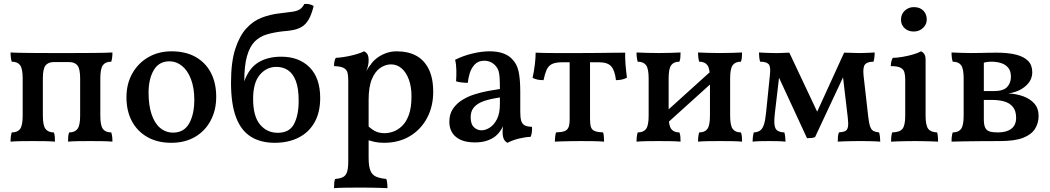

<svg xmlns="http://www.w3.org/2000/svg" viewBox="-20 -734 5463 999"><path d="M35 3Q35 -13 36.5 -24Q38 -35 41 -45Q71 -45 84.5 -63Q98 -81 98 -132V-326Q98 -377 84.5 -395Q71 -413 41 -413Q38 -423 36.5 -434.5Q35 -446 35 -461Q50 -460 72.5 -459.5Q95 -459 135 -458.5Q175 -458 243 -458H356Q425 -458 465 -458.5Q505 -459 527.5 -459.5Q550 -460 565 -461Q565 -446 563.5 -434.5Q562 -423 559 -413Q529 -413 515.5 -395Q502 -377 502 -326V-132Q502 -81 515.5 -63Q529 -45 559 -45Q562 -35 563.5 -24Q565 -13 565 3Q543 1 512.5 0.5Q482 0 449 0Q416 0 386 0.5Q356 1 334 3Q334 -13 335 -24Q336 -35 340 -45Q369 -45 383 -63Q397 -81 397 -132V-326Q397 -376 383 -393.5Q369 -411 340 -411H260Q231 -411 217 -393.5Q203 -376 203 -326V-132Q203 -81 217 -63Q231 -45 260 -45Q264 -35 265 -24Q266 -13 266 3Q244 1 213.5 0.5Q183 0 151 0Q118 0 88 0.5Q58 1 35 3Z M871 9Q800 9 747.5 -20.5Q695 -50 666.5 -103Q638 -156 638 -228Q638 -298 668.5 -352Q699 -406 752 -436.5Q805 -467 872 -467Q947 -467 999 -437Q1051 -407 1078 -354Q1105 -301 1105 -230Q1105 -161 1076 -106.5Q1047 -52 994.5 -21.5Q942 9 871 9ZM881 -44Q937 -44 964 -91.5Q991 -139 991 -215Q991 -277 973.5 -322.5Q956 -368 926.5 -391.5Q897 -415 862 -415Q807 -415 780 -369Q753 -323 753 -251Q753 -187 768.5 -140Q784 -93 813 -68.5Q842 -44 881 -44Z M1409 9Q1336 9 1285 -23Q1234 -55 1208 -124Q1182 -193 1182 -304Q1182 -411 1204 -479Q1226 -547 1261.5 -586Q1297 -625 1341.5 -642Q1386 -659 1431 -664Q1476 -669 1502 -673Q1528 -677 1541.5 -686.5Q1555 -696 1563 -713Q1577 -715 1589.5 -712Q1602 -709 1612 -703Q1601 -658 1586 -632.5Q1571 -607 1551 -595Q1531 -583 1506.5 -578Q1482 -573 1451 -571Q1406 -566 1368.5 -555Q1331 -544 1305 -517.5Q1279 -491 1265 -441.5Q1251 -392 1251 -311Q1276 -380 1324.5 -409.5Q1373 -439 1443 -439Q1536 -439 1591 -383.5Q1646 -328 1646 -224Q1646 -150 1617 -98Q1588 -46 1534.5 -18.5Q1481 9 1409 9ZM1425 -43Q1486 -43 1510 -89Q1534 -135 1534 -209Q1534 -275 1519 -313.5Q1504 -352 1478 -369Q1452 -386 1418 -386Q1367 -386 1332 -345Q1297 -304 1297 -219Q1297 -129 1333 -86Q1369 -43 1425 -43Z M1718 245Q1718 229 1719 217Q1720 205 1724 197Q1751 195 1765.5 187Q1780 179 1786 160Q1792 141 1792 106V-316Q1792 -342 1787.5 -357.5Q1783 -373 1767 -381Q1751 -389 1718 -390Q1718 -402 1720 -413Q1722 -424 1727 -433Q1765 -435 1808 -445Q1851 -455 1874 -467Q1884 -463 1891 -453Q1898 -443 1898 -420Q1898 -400 1891.5 -380Q1885 -360 1875 -329L1898 -309V87Q1898 130 1907 153Q1916 176 1936.5 185Q1957 194 1990 197Q1993 206 1994.5 218Q1996 230 1996 245Q1980 244 1958 243.5Q1936 243 1911 242.5Q1886 242 1861 242Q1823 242 1782 242.5Q1741 243 1718 245ZM1978 9Q1951 9 1930.5 4.5Q1910 0 1885 -8V-89Q1904 -68 1926.5 -54.5Q1949 -41 1982 -41Q2002 -41 2025.5 -49Q2049 -57 2071 -77.5Q2093 -98 2107 -135.5Q2121 -173 2121 -233Q2121 -282 2107.5 -319.5Q2094 -357 2070 -378Q2046 -399 2014 -399Q1986 -399 1959 -381Q1932 -363 1915 -322.5Q1898 -282 1898 -214L1866 -319Q1880 -353 1890.5 -371.5Q1901 -390 1909 -398Q1918 -413 1937.5 -429Q1957 -445 1984.5 -456Q2012 -467 2044 -467Q2103 -467 2145 -444.5Q2187 -422 2210.5 -375Q2234 -328 2234 -256Q2234 -180 2202 -120Q2170 -60 2112.5 -25.5Q2055 9 1978 9Z M2621 9Q2609 4 2602 -9.5Q2595 -23 2595 -50Q2595 -60 2596.5 -73.5Q2598 -87 2601 -99H2604Q2600 -80 2588.5 -61Q2577 -42 2560 -27Q2542 -12 2515 -2.5Q2488 7 2451 7Q2387 7 2352.5 -21.5Q2318 -50 2318 -101Q2318 -140 2336.5 -167.5Q2355 -195 2384.5 -213.5Q2414 -232 2449 -243Q2484 -254 2518.5 -260.5Q2553 -267 2581 -271Q2581 -309 2579.5 -331Q2578 -353 2573.5 -366.5Q2569 -380 2560 -390Q2548 -404 2533 -411Q2518 -418 2500 -418Q2468 -418 2450 -398.5Q2432 -379 2424 -352.5Q2416 -326 2414 -303Q2400 -303 2382 -305Q2364 -307 2353 -311Q2355 -337 2354.5 -368Q2354 -399 2348 -423Q2390 -444 2438 -455.5Q2486 -467 2527 -467Q2570 -467 2599 -456Q2628 -445 2644 -427Q2669 -403 2678 -363.5Q2687 -324 2687 -256V-153Q2687 -124 2691.5 -107Q2696 -90 2709 -82.5Q2722 -75 2748 -74Q2749 -62 2747.5 -48Q2746 -34 2741 -22Q2713 -21 2680 -13Q2647 -5 2621 9ZM2485 -56Q2507 -56 2529 -70.5Q2551 -85 2566 -114.5Q2581 -144 2581 -192V-227Q2555 -223 2528 -217Q2501 -211 2478.5 -200Q2456 -189 2442.5 -171Q2429 -153 2429 -123Q2429 -88 2446 -72Q2463 -56 2485 -56Z M2867 3Q2867 -9 2868.5 -22Q2870 -35 2873 -45Q2902 -46 2917 -51.5Q2932 -57 2938 -71.5Q2944 -86 2944 -114V-432H3050V-114Q3050 -86 3055 -72Q3060 -58 3075 -52Q3090 -46 3118 -45Q3121 -36 3122 -22.5Q3123 -9 3123 3Q3099 1 3067 0.5Q3035 0 3001 0Q2978 0 2952.5 0.5Q2927 1 2905 1.5Q2883 2 2867 3ZM2808 -317Q2791 -317 2778 -319.5Q2765 -322 2751 -329Q2759 -365 2763 -399.5Q2767 -434 2767 -460Q2788 -459 2812.5 -458.5Q2837 -458 2865.5 -458Q2894 -458 2927.5 -458Q2961 -458 3000 -458Q3049 -458 3091.5 -458.5Q3134 -459 3170 -459.5Q3206 -460 3233 -460Q3232 -434 3234.5 -401.5Q3237 -369 3242 -330Q3230 -323 3215.5 -320Q3201 -317 3185 -317Q3179 -368 3160 -389Q3141 -410 3097 -410H2906Q2870 -410 2851.5 -400.5Q2833 -391 2824 -370.5Q2815 -350 2808 -317Z M3612 3Q3612 -13 3613.5 -24Q3615 -35 3618 -45Q3647 -45 3660.5 -63Q3674 -81 3674 -132V-326Q3674 -377 3660.5 -395Q3647 -413 3618 -413Q3615 -423 3613.5 -434.5Q3612 -446 3612 -461Q3634 -460 3663.5 -459Q3693 -458 3726 -458Q3759 -458 3789 -459Q3819 -460 3841 -461Q3841 -446 3840 -434.5Q3839 -423 3835 -413Q3806 -413 3792.5 -395Q3779 -377 3779 -326V-132Q3779 -81 3792.5 -63Q3806 -45 3835 -45Q3839 -35 3840 -24Q3841 -13 3841 3Q3819 1 3789 0.5Q3759 0 3726 0Q3693 0 3663.5 0.5Q3634 1 3612 3ZM3292 3Q3292 -13 3293.5 -24Q3295 -35 3298 -45Q3328 -45 3341.5 -63Q3355 -81 3355 -132V-326Q3355 -377 3341.5 -395Q3328 -413 3298 -413Q3295 -423 3293.5 -434.5Q3292 -446 3292 -461Q3315 -460 3345 -459Q3375 -458 3408 -458Q3440 -458 3469.5 -459Q3499 -460 3521 -461Q3521 -446 3520 -434.5Q3519 -423 3515 -413Q3486 -413 3472.5 -395Q3459 -377 3459 -326V-132Q3459 -81 3472.5 -63Q3486 -45 3515 -45Q3519 -35 3520 -24Q3521 -13 3521 3Q3499 1 3469.5 0.5Q3440 0 3408 0Q3375 0 3345 0.5Q3315 1 3292 3ZM3438 -81V-146L3697 -380V-315Z M4179 -15 4023 -352H4036L4012 -147Q4007 -105 4010 -83.5Q4013 -62 4025.5 -54Q4038 -46 4061 -45Q4064 -35 4065.5 -22.5Q4067 -10 4067 3Q4049 1 4025.5 0.5Q4002 0 3982 0Q3963 0 3938 0.5Q3913 1 3896 3Q3896 -11 3897.5 -22.5Q3899 -34 3902 -45Q3922 -46 3934.5 -54.5Q3947 -63 3954.5 -85Q3962 -107 3966 -148L3986 -345Q3991 -388 3979 -400.5Q3967 -413 3935 -413Q3932 -423 3930.5 -436Q3929 -449 3929 -461Q3943 -460 3957.5 -459.5Q3972 -459 3985.5 -458.5Q3999 -458 4010 -458Q4018 -458 4028 -458Q4038 -458 4049.5 -458.5Q4061 -459 4070.5 -459.5Q4080 -460 4087 -460L4244 -127H4220L4372 -460Q4383 -460 4397.5 -459.5Q4412 -459 4427 -458.5Q4442 -458 4453 -458Q4464 -458 4477 -458.5Q4490 -459 4504.5 -459.5Q4519 -460 4531 -461Q4531 -447 4529.5 -435Q4528 -423 4525 -413Q4494 -413 4481.5 -399.5Q4469 -386 4473 -343L4497 -131Q4501 -95 4507 -77Q4513 -59 4524 -53Q4535 -47 4554 -45Q4557 -35 4558.5 -22.5Q4560 -10 4560 3Q4551 2 4536 1.5Q4521 1 4504 0.5Q4487 0 4471 0Q4455 0 4443 0Q4427 0 4407.5 0.5Q4388 1 4369.5 1.5Q4351 2 4339 3Q4339 -13 4340 -23.5Q4341 -34 4345 -45Q4368 -47 4378.5 -52.5Q4389 -58 4392 -74Q4395 -90 4391 -123L4364 -352H4376L4221 -21Q4213 -17 4202 -16Q4191 -15 4179 -15Z M4616 3Q4616 -9 4617.5 -22Q4619 -35 4622 -45Q4662 -46 4676 -64Q4690 -82 4690 -132V-319Q4690 -343 4685.5 -358.5Q4681 -374 4665 -382Q4649 -390 4615 -390Q4615 -402 4617.5 -413Q4620 -424 4625 -433Q4645 -433 4675 -438Q4705 -443 4732 -451Q4759 -459 4772 -467Q4782 -463 4789 -453Q4796 -443 4796 -423V-132Q4796 -82 4809.5 -64Q4823 -46 4856 -45Q4859 -35 4860 -21Q4861 -7 4861 3Q4845 2 4825 1.5Q4805 1 4783 0.5Q4761 0 4740 0Q4718 0 4695.5 0.5Q4673 1 4652.5 1.5Q4632 2 4616 3ZM4734 -570Q4705 -570 4686.5 -587.5Q4668 -605 4668 -631Q4668 -661 4688 -679Q4708 -697 4735 -697Q4766 -697 4784 -679Q4802 -661 4802 -632Q4802 -607 4782.5 -588.5Q4763 -570 4734 -570Z M4931 3Q4931 -13 4932.5 -24Q4934 -35 4937 -45Q4967 -45 4980.5 -63Q4994 -81 4994 -132V-326Q4994 -377 4980.5 -395Q4967 -413 4937 -413Q4934 -423 4932.5 -434.5Q4931 -446 4931 -461Q4954 -460 4982 -459Q5010 -458 5032 -458Q5052 -458 5076 -458.5Q5100 -459 5123.5 -459.5Q5147 -460 5164 -460Q5226 -460 5267 -449.5Q5308 -439 5329.5 -417Q5351 -395 5351 -358Q5351 -316 5315.5 -285.5Q5280 -255 5226 -248Q5268 -246 5304 -233Q5340 -220 5362 -195Q5384 -170 5384 -130Q5384 -94 5365.5 -64Q5347 -34 5303.5 -17Q5260 0 5184 0Q5128 0 5080.5 0.5Q5033 1 4995.5 1.5Q4958 2 4931 3ZM5172 -45Q5217 -45 5242 -64Q5267 -83 5267 -121Q5267 -158 5249.5 -178.5Q5232 -199 5204 -206.5Q5176 -214 5144 -214H5083V-260H5150Q5201 -260 5220.5 -281.5Q5240 -303 5240 -334Q5240 -365 5225.5 -382Q5211 -399 5188 -406Q5165 -413 5140 -413Q5124 -413 5113 -411Q5102 -409 5086 -405L5099 -434V-113Q5099 -85 5106 -70Q5113 -55 5129 -50Q5145 -45 5172 -45Z"/></svg>

Font: Vollkorn Medium
Style: Regular
Weight: 500
Designer: Friedrich Althausen
Foundry: Friedrich Althausen
Version: Version 5.000